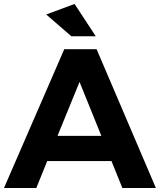

<svg xmlns="http://www.w3.org/2000/svg" viewBox="-23 -948 806 968"><path d="M-3 0 301 -700H464L763 0H594L539 -136H215L160 0ZM210 -875 353 -928 460 -765H337ZM267 -263H488L378 -535Z"/></svg>

Font: Trueno
Style: SBd
Weight: 600
Designer: Julieta Ulanovsky
Foundry: Julieta Ulanovsky
Version: Version 3.001b